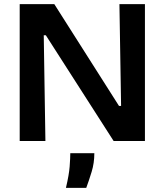

<svg xmlns="http://www.w3.org/2000/svg" viewBox="-20 -680 795 926"><path d="M75 0V-660H242L554 -169H564L556 -660H679V0H528L201 -510H191L199 0ZM298 226Q313 163 316 122.5Q319 82 319 59H435Q435 106 422 148.5Q409 191 396 226Z"/></svg>

Font: Bricolage Grotesque 20pt SemiBold
Style: Regular
Weight: 600
Version: Version 1.001;gftools[0.9.33.dev8+g029e19f]